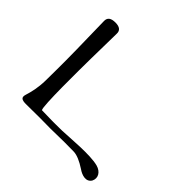

<svg xmlns="http://www.w3.org/2000/svg" viewBox="-170 -754 960 960"><g transform="rotate(45 309.5 -274.0)"><path d="M596 37C610 9 594 -21 557 -31C495 -47 371 -34 313 -32C278 -31 230 -31 169 -33C156 -47 159 -311 160 -389L163 -568C164 -591 149 -603 119 -603C88 -603 73 -592 73 -569L77 -369C79 -259 77 -181 77 -150C76 -99 67 -62 57 -30C50 -7 58 3 95 2C168 1 224 1 262 2C339 0 395 0 429 1C451 2 480 14 515 37C540 55 578 67 596 37Z"/></g></svg>

Font: GFS Ignacio
Style: Regular
Weight: 400
Designer: George D. Matthiopoulos
Foundry: George D. Matthiopoulos
Version: Version 1.000